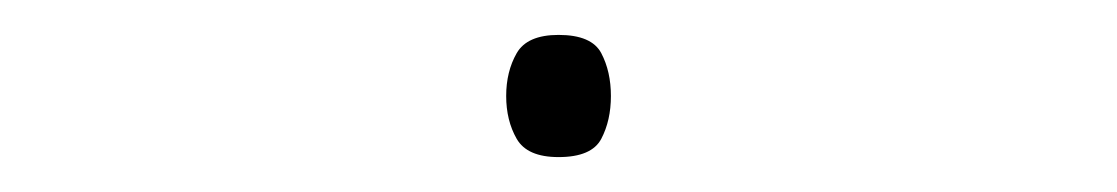

<svg xmlns="http://www.w3.org/2000/svg" viewBox="-20 -78 640 110"><path d="M300 12Q282 12 276 1.5Q270 -9 270 -23Q270 -37 276 -47.5Q282 -58 300 -58Q319 -58 324.5 -47.5Q330 -37 330 -23Q330 -9 324.5 1.5Q319 12 300 12Z"/></svg>

Font: Noto Sans Mono Thin
Style: Regular
Weight: 100
Designer: Monotype Design Team
Foundry: Monotype Imaging Inc.
Version: Version 2.014